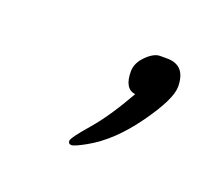

<svg xmlns="http://www.w3.org/2000/svg" viewBox="-46 -429 277 259"><g transform="rotate(20 92.0 -300.0)"><path d="M184 -346Q184 -328 156 -289Q128 -250 96 -232Q80 -223 75.5 -223Q71 -223 71 -227.5Q71 -232 91 -255Q111 -278 133 -317Q117 -319 117 -344Q117 -356 127.5 -366.5Q138 -377 147 -377Q156 -377 157 -377Q184 -377 184 -346Z"/></g></svg>

Font: Lovers Quarrel
Style: Regular
Weight: 400
Designer: Robert E. Leuschke
Foundry: Robert E. Leuschke
Version: Version 1.001